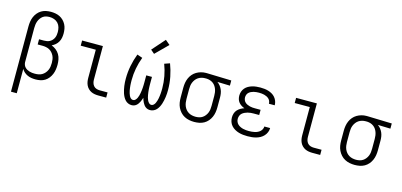

<svg xmlns="http://www.w3.org/2000/svg" viewBox="-79 -1323 4359 2080"><g transform="rotate(15 2100.0 -283.5)"><path d="M98 205V-525Q98 -553 102 -580.5Q106 -608 116.5 -633.5Q127 -659 145 -681Q163 -703 187 -717.5Q211 -732 238.5 -737.5Q266 -743 294 -743Q319 -743 344.5 -738.5Q370 -734 393 -722.5Q416 -711 434.5 -692.5Q453 -674 465 -651Q477 -628 481.5 -602.5Q486 -577 486 -551Q486 -527 481.5 -503Q477 -479 465 -457.5Q453 -436 434.5 -420Q416 -404 394 -394Q422 -383 445.5 -364.5Q469 -346 484 -320.5Q499 -295 504.5 -265.5Q510 -236 510 -207Q510 -180 506 -153Q502 -126 491.5 -100.5Q481 -75 464 -53.5Q447 -32 424 -17.5Q401 -3 374 2.5Q347 8 320 8Q297 8 274 4.5Q251 1 230 -8.5Q209 -18 191.5 -33Q174 -48 163 -68V205ZM296 -50Q317 -50 337.5 -53.5Q358 -57 376 -67.5Q394 -78 408 -94Q422 -110 430.5 -129Q439 -148 442 -168.5Q445 -189 445 -210Q445 -230 442 -250Q439 -270 430.5 -288Q422 -306 408.5 -321.5Q395 -337 377.5 -346.5Q360 -356 340 -360Q320 -364 300 -364H245V-422H300Q317 -422 333.5 -425Q350 -428 364.5 -436Q379 -444 390.5 -456.5Q402 -469 409 -484.5Q416 -500 418.5 -516.5Q421 -533 421 -550Q421 -576 414 -602Q407 -628 389 -647.5Q371 -667 345.5 -676Q320 -685 294 -685Q274 -685 254.5 -680.5Q235 -676 219.5 -664.5Q204 -653 192.5 -636.5Q181 -620 174.5 -602Q168 -584 165.5 -564.5Q163 -545 163 -525V-146V-141Q164 -126 169.5 -112Q175 -98 185.5 -87Q196 -76 209 -69Q222 -62 236.5 -57.5Q251 -53 266 -51.5Q281 -50 296 -50Z M1022 0Q1002 0 981 -3.5Q960 -7 941.5 -16Q923 -25 908 -40Q893 -55 884 -74Q875 -93 871.5 -113.5Q868 -134 868 -155V-472H699V-530H932V-155Q932 -136 937 -117.5Q942 -99 954.5 -84.5Q967 -70 985.5 -64Q1004 -58 1022 -58H1111V0Z M1396 8Q1376 8 1357 -0.5Q1338 -9 1324.5 -24Q1311 -39 1301.5 -57Q1292 -75 1285.5 -94.5Q1279 -114 1275 -133.5Q1271 -153 1268 -173Q1265 -193 1264 -213.5Q1263 -234 1263 -254Q1263 -327 1277 -398.5Q1291 -470 1317 -538L1377 -517Q1353 -454 1340.5 -387.5Q1328 -321 1328 -254Q1328 -239 1328.5 -224.5Q1329 -210 1330 -196Q1331 -182 1333 -167.5Q1335 -153 1337.5 -139Q1340 -125 1344.5 -111Q1349 -97 1355 -84Q1361 -71 1372 -60.5Q1383 -50 1398 -50Q1413 -50 1424 -61.5Q1435 -73 1441.5 -86.5Q1448 -100 1452 -115Q1456 -130 1458.5 -144.5Q1461 -159 1463 -174Q1465 -189 1466 -204.5Q1467 -220 1467.5 -235Q1468 -250 1468 -265V-345H1532V-265Q1532 -250 1532.5 -235Q1533 -220 1534 -204.5Q1535 -189 1537 -174Q1539 -159 1541.5 -144.5Q1544 -130 1548 -115Q1552 -100 1558.5 -86.5Q1565 -73 1576 -61.5Q1587 -50 1602 -50Q1617 -50 1628 -60.5Q1639 -71 1645 -84Q1651 -97 1655.5 -111Q1660 -125 1662.5 -139Q1665 -153 1667 -167.5Q1669 -182 1670 -196Q1671 -210 1671.5 -224.5Q1672 -239 1672 -254Q1672 -321 1659.5 -387.5Q1647 -454 1623 -517L1683 -538Q1709 -470 1723 -398.5Q1737 -327 1737 -254Q1737 -234 1736 -213.5Q1735 -193 1732 -173Q1729 -153 1725 -133.5Q1721 -114 1714.5 -94.5Q1708 -75 1698.5 -57Q1689 -39 1675.5 -24Q1662 -9 1643 -0.5Q1624 8 1604 8Q1590 8 1577 4Q1564 0 1553 -8.5Q1542 -17 1534 -28Q1526 -39 1519.5 -51.5Q1513 -64 1508.5 -76.5Q1504 -89 1500 -102Q1496 -89 1491.5 -76.5Q1487 -64 1480.5 -51.5Q1474 -39 1466 -28Q1458 -17 1447 -8.5Q1436 0 1423 4Q1410 8 1396 8ZM1489 -592 1447 -628 1574 -772 1626 -728Z M2099 8Q2071 8 2042.5 2.5Q2014 -3 1988.5 -16.5Q1963 -30 1943.5 -51.5Q1924 -73 1911.5 -99Q1899 -125 1894.5 -153Q1890 -181 1890 -210V-320Q1890 -348 1894.5 -375Q1899 -402 1910 -427.5Q1921 -453 1939 -474Q1957 -495 1980.5 -509Q2004 -523 2031 -530.5Q2058 -538 2085 -538Q2089 -538 2092.5 -538Q2096 -538 2100 -538L2372 -530V-472L2231 -476Q2249 -463 2263 -445.5Q2277 -428 2286 -407.5Q2295 -387 2298.5 -364.5Q2302 -342 2302 -320V-210Q2302 -182 2297.5 -154Q2293 -126 2281.5 -100Q2270 -74 2251.5 -52.5Q2233 -31 2208.5 -17Q2184 -3 2155.5 2.5Q2127 8 2099 8ZM2099 -50Q2119 -50 2139 -54.5Q2159 -59 2175.5 -70Q2192 -81 2204.5 -97Q2217 -113 2224.5 -131.5Q2232 -150 2234.5 -170Q2237 -190 2237 -210V-320Q2237 -339 2234.5 -358Q2232 -377 2225.5 -395Q2219 -413 2208.5 -428.5Q2198 -444 2182.5 -455.5Q2167 -467 2148.5 -473Q2130 -479 2111 -480H2100Q2098 -480 2095.5 -480Q2093 -480 2090 -480Q2071 -480 2051.5 -474.5Q2032 -469 2015.5 -458Q1999 -447 1987 -431Q1975 -415 1967.5 -397Q1960 -379 1957.5 -359.5Q1955 -340 1955 -320V-210Q1955 -190 1958 -169.5Q1961 -149 1969 -130Q1977 -111 1990 -95.5Q2003 -80 2020.5 -69.5Q2038 -59 2058.5 -54.5Q2079 -50 2099 -50Z M2697 8Q2672 8 2647.5 5.5Q2623 3 2599 -4Q2575 -11 2553 -23.5Q2531 -36 2514.5 -54.5Q2498 -73 2490 -97Q2482 -121 2482 -146Q2482 -169 2489 -191Q2496 -213 2511 -229.5Q2526 -246 2545.5 -257.5Q2565 -269 2587 -276Q2568 -283 2551 -294Q2534 -305 2521.5 -320.5Q2509 -336 2503.5 -355.5Q2498 -375 2498 -395Q2498 -418 2505.5 -440Q2513 -462 2528 -479.5Q2543 -497 2563.5 -508.5Q2584 -520 2606 -526.5Q2628 -533 2651 -535.5Q2674 -538 2697 -538Q2720 -538 2743 -535.5Q2766 -533 2787.5 -526.5Q2809 -520 2829 -508.5Q2849 -497 2864 -479.5Q2879 -462 2887.5 -440Q2896 -418 2896 -396Q2896 -395 2896 -394Q2896 -393 2896 -392H2831Q2831 -393 2831 -393.5Q2831 -394 2831 -394Q2831 -409 2825 -423Q2819 -437 2808 -447Q2797 -457 2783.5 -463.5Q2770 -470 2756 -473.5Q2742 -477 2727 -478.5Q2712 -480 2697 -480Q2682 -480 2667 -478.5Q2652 -477 2637.5 -473.5Q2623 -470 2609.5 -463.5Q2596 -457 2585 -447Q2574 -437 2568.5 -422.5Q2563 -408 2563 -393Q2563 -378 2568.5 -363.5Q2574 -349 2585 -338.5Q2596 -328 2610 -321.5Q2624 -315 2639 -311Q2654 -307 2669.5 -306Q2685 -305 2700 -305H2761V-247H2700Q2683 -247 2666 -245.5Q2649 -244 2632.5 -239.5Q2616 -235 2600 -227.5Q2584 -220 2571.5 -208.5Q2559 -197 2553 -180.5Q2547 -164 2547 -147Q2547 -130 2553.5 -114.5Q2560 -99 2572 -87.5Q2584 -76 2599.5 -68.5Q2615 -61 2631 -57Q2647 -53 2664 -51.5Q2681 -50 2697 -50Q2714 -50 2730 -51.5Q2746 -53 2762 -56.5Q2778 -60 2793 -67Q2808 -74 2820 -84.5Q2832 -95 2839.5 -110Q2847 -125 2847 -141Q2847 -141 2847 -141Q2847 -141 2847 -141H2912Q2912 -141 2912 -140.5Q2912 -140 2912 -140Q2912 -116 2902.5 -93Q2893 -70 2876.5 -52Q2860 -34 2838.5 -22Q2817 -10 2793.5 -3.5Q2770 3 2746 5.5Q2722 8 2697 8Z M3422 0Q3402 0 3381 -3.5Q3360 -7 3341.5 -16Q3323 -25 3308 -40Q3293 -55 3284 -74Q3275 -93 3271.5 -113.5Q3268 -134 3268 -155V-472H3099V-530H3332V-155Q3332 -136 3337 -117.5Q3342 -99 3354.5 -84.5Q3367 -70 3385.5 -64Q3404 -58 3422 -58H3511V0Z M3899 8Q3871 8 3842.5 2.5Q3814 -3 3788.5 -16.5Q3763 -30 3743.5 -51.5Q3724 -73 3711.5 -99Q3699 -125 3694.5 -153Q3690 -181 3690 -210V-320Q3690 -348 3694.5 -375Q3699 -402 3710 -427.5Q3721 -453 3739 -474Q3757 -495 3780.5 -509Q3804 -523 3831 -530.5Q3858 -538 3885 -538Q3889 -538 3892.5 -538Q3896 -538 3900 -538L4172 -530V-472L4031 -476Q4049 -463 4063 -445.5Q4077 -428 4086 -407.5Q4095 -387 4098.5 -364.5Q4102 -342 4102 -320V-210Q4102 -182 4097.5 -154Q4093 -126 4081.5 -100Q4070 -74 4051.5 -52.5Q4033 -31 4008.5 -17Q3984 -3 3955.5 2.5Q3927 8 3899 8ZM3899 -50Q3919 -50 3939 -54.5Q3959 -59 3975.5 -70Q3992 -81 4004.5 -97Q4017 -113 4024.5 -131.5Q4032 -150 4034.5 -170Q4037 -190 4037 -210V-320Q4037 -339 4034.5 -358Q4032 -377 4025.5 -395Q4019 -413 4008.5 -428.5Q3998 -444 3982.5 -455.5Q3967 -467 3948.5 -473Q3930 -479 3911 -480H3900Q3898 -480 3895.5 -480Q3893 -480 3890 -480Q3871 -480 3851.5 -474.5Q3832 -469 3815.5 -458Q3799 -447 3787 -431Q3775 -415 3767.5 -397Q3760 -379 3757.5 -359.5Q3755 -340 3755 -320V-210Q3755 -190 3758 -169.5Q3761 -149 3769 -130Q3777 -111 3790 -95.5Q3803 -80 3820.5 -69.5Q3838 -59 3858.5 -54.5Q3879 -50 3899 -50Z"/></g></svg>

Font: Iosevka Curly Slab LtEx
Style: Regular
Weight: 300
Width: 7
Monospace: yes
Designer: Belleve Invis
Foundry: Belleve Invis
Version: Version 11.1.0; ttfautohint (v1.8.3)